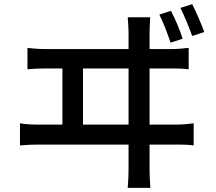

<svg xmlns="http://www.w3.org/2000/svg" viewBox="-20 -857 1040 923"><path d="M802 -805 746 -787C765 -749 786 -694 800 -652L858 -671C846 -711 821 -768 802 -805ZM904 -837 847 -819C867 -780 888 -728 904 -684L962 -703C948 -742 923 -799 904 -837ZM112 -627V-524C144 -527 176 -528 205 -528H280V-258H168C139 -258 107 -259 76 -264V-158C108 -161 140 -162 168 -162H598V-47C598 -37 598 -6 594 46H703C699 -6 699 -39 699 -49V-162H824C845 -162 884 -162 911 -158V-264C885 -261 856 -258 824 -258H699V-528H800C820 -528 859 -528 887 -524V-627C861 -624 832 -621 800 -621H699V-700C699 -713 700 -737 702 -774H594C597 -735 598 -714 598 -700V-621H205C175 -621 142 -623 112 -627ZM598 -258H379V-528H598Z"/></svg>

Font: Noto Sans CJK HK Medium
Style: Regular
Weight: 500
Designer: Ryoko NISHIZUKA 西塚涼子 (kana, bopomofo & ideographs); Paul D. Hunt (Latin, Greek & Cyrillic); Sandoll Communications 산돌커뮤니
Foundry: Adobe
Version: Version 2.004;hotconv 1.0.118;makeotfexe 2.5.65603